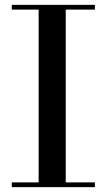

<svg xmlns="http://www.w3.org/2000/svg" viewBox="-20 -770 439 790"><path d="M28.5 0V-19.5H139V-730.5H28.5V-750H370.5V-730.5H250.5V-19.5H370.5V0Z"/></svg>

Font: Bodoni Moda 11pt Medium
Style: Regular
Weight: 500
Designer: Owen Earl
Foundry: indestructible type
Version: Version 2.004